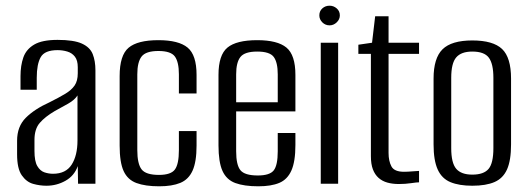

<svg xmlns="http://www.w3.org/2000/svg" viewBox="-20 -645 1854 674"><path d="M143 7Q120 7 96.5 0.5Q73 -6 56.5 -29.5Q40 -53 40 -103V-151Q40 -201 70.5 -231.5Q101 -262 154 -286Q188 -303 209.5 -316Q231 -329 242 -345Q253 -361 253 -388V-409Q253 -433 243 -446Q233 -459 216.5 -464Q200 -469 182 -469Q137 -469 123 -444.5Q109 -420 109 -372V-330H52V-378Q52 -415 62 -443.5Q72 -472 100 -488.5Q128 -505 182 -505Q239 -505 267.5 -492Q296 -479 305.5 -455Q315 -431 315 -398V0H254L253 -62Q241 -28 210 -10.5Q179 7 143 7ZM166 -35Q211 -35 231.5 -67Q252 -99 252 -152V-310Q242 -294 219 -281Q196 -268 172 -255Q138 -235 119.5 -213.5Q101 -192 101 -154V-115Q101 -79 111 -62Q121 -45 136 -40Q151 -35 166 -35Z M539 9Q490 9 459 -2.5Q428 -14 414 -44.5Q400 -75 400 -134V-378Q400 -451 431.5 -477.5Q463 -504 536 -504Q607 -504 638.5 -478Q670 -452 670 -382V-317H608V-384Q608 -427 594 -446.5Q580 -466 536 -466Q492 -466 477 -446.5Q462 -427 462 -384V-118Q462 -70 477 -50.5Q492 -31 538 -31Q580 -31 594 -50Q608 -69 608 -118V-185H670V-134Q670 -77 656 -46Q642 -15 613 -3Q584 9 539 9Z M887 9Q837 9 806 -2.5Q775 -14 761 -45Q747 -76 747 -135V-382Q747 -452 778.5 -478Q810 -504 883 -504Q954 -504 985.5 -478Q1017 -452 1017 -382V-254H809V-114Q809 -66 824 -47.5Q839 -29 885 -29Q927 -29 941 -47Q955 -65 955 -114V-178H1017V-136Q1017 -78 1003 -46.5Q989 -15 960.5 -3Q932 9 887 9ZM809 -286H955V-384Q955 -426 941 -445Q927 -464 883 -464Q839 -464 824 -445Q809 -426 809 -384Z M1106 0V-495H1167V0ZM1137 -556Q1122 -556 1111.5 -566.5Q1101 -577 1101 -591Q1101 -606 1111.5 -615.5Q1122 -625 1137 -625Q1151 -625 1162 -615.5Q1173 -606 1173 -591Q1173 -577 1162 -566.5Q1151 -556 1137 -556Z M1380 1Q1358 1 1340 -4Q1322 -9 1309 -20.5Q1296 -32 1289 -50.5Q1282 -69 1282 -97V-456H1238V-488L1286 -495L1297 -588H1344V-495H1451V-456H1344V-108Q1344 -80 1354 -61Q1364 -42 1398 -42Q1412 -42 1428 -43.5Q1444 -45 1451 -45V-5Q1443 -5 1423 -2Q1403 1 1380 1Z M1638 7Q1592 7 1561.5 -5.5Q1531 -18 1516.5 -50Q1502 -82 1502 -138V-369Q1502 -441 1533.5 -472Q1565 -503 1638 -503Q1711 -503 1742.5 -473Q1774 -443 1774 -369V-138Q1774 -82 1760 -50.5Q1746 -19 1716 -6Q1686 7 1638 7ZM1638 -32Q1678 -32 1695 -52Q1712 -72 1712 -125V-372Q1712 -421 1696 -442.5Q1680 -464 1638 -464Q1599 -464 1581.5 -443.5Q1564 -423 1564 -372V-125Q1564 -73 1581.5 -52.5Q1599 -32 1638 -32Z"/></svg>

Font: Alumni Sans
Style: Regular
Weight: 400
Designer: Robert E. Leuschke
Foundry: Robert E. Leuschke
Version: Version 1.018